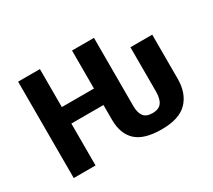

<svg xmlns="http://www.w3.org/2000/svg" viewBox="-133 -944 1335 1203"><g transform="rotate(-30 534.5 -342.5)"><path d="M257.3 0H99.6V-697.3H257.3V-422.4H489.7V-697.3H648.4V-205.1Q648.4 -155.3 667.7 -130.1Q687 -105 731.4 -105Q776.9 -105 796.9 -131.6Q816.9 -158.2 816.9 -213.4V-532.2H974.6V-212.9Q974.6 -108.9 916.5 -48.6Q858.4 11.7 731.4 11.7Q604.5 11.7 547.1 -41.5Q489.7 -94.7 489.7 -196.3V-303.2H257.3Z"/></g></svg>

Font: Lunasima
Style: Bold
Weight: 700
Designer: The DocRepair Project, Monotype Design Team
Foundry: Google
Version: Version 2.009